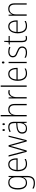

<svg xmlns="http://www.w3.org/2000/svg" viewBox="2266 -3066 1041 5614"><g transform="rotate(-90 2787.0 -259.5)"><path d="M256 -539Q318 -539 354 -512Q390 -485 409 -444H412L418 -529H449V24Q449 126 400.5 183.5Q352 241 241 241Q190 241 151 231.5Q112 222 80 206V167Q113 184 153 195Q193 206 241 206Q330 206 370.5 159.5Q411 113 411 27V-12Q411 -36 411.5 -58Q412 -80 414 -106H411Q393 -51 351 -20.5Q309 10 246 10Q155 10 104 -58Q53 -126 53 -260Q53 -390 103.5 -464.5Q154 -539 256 -539ZM258 -505Q172 -505 132.5 -439.5Q93 -374 93 -260Q93 -143 133 -83.5Q173 -24 250 -24Q312 -24 347.5 -55Q383 -86 397 -135Q411 -184 411 -239V-299Q411 -359 396.5 -405.5Q382 -452 348.5 -478.5Q315 -505 258 -505Z M786 -539Q849 -539 888 -506.5Q927 -474 945.5 -419Q964 -364 964 -297V-265H624Q623 -149 668.5 -87Q714 -25 802 -25Q842 -25 874 -33Q906 -41 945 -61V-23Q912 -7 877.5 1.5Q843 10 801 10Q727 10 679 -24Q631 -58 608 -119Q585 -180 585 -262Q585 -341 607.5 -404Q630 -467 674.5 -503Q719 -539 786 -539ZM786 -505Q717 -505 674.5 -453Q632 -401 625 -299H926Q927 -358 912 -405Q897 -452 866 -478.5Q835 -505 786 -505Z M1353 -373Q1338 -427 1327 -474H1325Q1320 -449 1313.5 -424Q1307 -399 1300 -373L1193 0H1153L1014 -529H1054L1145 -177Q1155 -137 1161.5 -108.5Q1168 -80 1173 -54H1176Q1180 -77 1187 -107Q1194 -137 1206 -176L1308 -529H1347L1446 -175Q1455 -141 1462.5 -111Q1470 -81 1475 -54H1478Q1482 -83 1487.5 -108Q1493 -133 1503 -171L1592 -529H1629L1496 0H1457Z M1880 -539Q1958 -539 1995.5 -495.5Q2033 -452 2033 -355V0H2003L1997 -94H1995Q1976 -52 1938.5 -21Q1901 10 1832 10Q1759 10 1722.5 -30Q1686 -70 1686 -133Q1686 -212 1744 -252.5Q1802 -293 1909 -300L1995 -306V-349Q1995 -434 1966.5 -469.5Q1938 -505 1878 -505Q1846 -505 1813 -496Q1780 -487 1744 -468L1731 -501Q1765 -518 1802.5 -528.5Q1840 -539 1880 -539ZM1912 -269Q1822 -263 1773.5 -230.5Q1725 -198 1725 -133Q1725 -80 1754.5 -51.5Q1784 -23 1837 -23Q1917 -23 1955.5 -76.5Q1994 -130 1995 -219V-274ZM1763 -673Q1763 -688 1770 -698.5Q1777 -709 1791 -709Q1807 -709 1813.5 -699Q1820 -689 1820 -673Q1820 -657 1813.5 -647.5Q1807 -638 1791 -638Q1777 -638 1770 -648Q1763 -658 1763 -673ZM1934 -674Q1934 -689 1941 -699Q1948 -709 1962 -709Q1977 -709 1984 -699Q1991 -689 1991 -674Q1991 -658 1984.5 -648Q1978 -638 1962 -638Q1948 -638 1941 -648Q1934 -658 1934 -674Z M2230 -504Q2230 -481 2229.5 -464.5Q2229 -448 2227 -428H2230Q2246 -472 2286 -505.5Q2326 -539 2395 -539Q2472 -539 2513 -493.5Q2554 -448 2554 -354V0H2516V-349Q2516 -432 2483 -468.5Q2450 -505 2392 -505Q2319 -505 2274.5 -454Q2230 -403 2230 -296V0H2192V-760H2230Z M2895 -538Q2931 -538 2960 -528L2953 -492Q2939 -496 2924.5 -498.5Q2910 -501 2894 -501Q2847 -501 2816 -472.5Q2785 -444 2768.5 -395.5Q2752 -347 2753 -288V0H2714V-529H2746L2751 -424H2753Q2768 -468 2803 -503Q2838 -538 2895 -538Z M3095 0H3056V-760H3095Z M3431 -539Q3494 -539 3533 -506.5Q3572 -474 3590.5 -419Q3609 -364 3609 -297V-265H3269Q3268 -149 3313.5 -87Q3359 -25 3447 -25Q3487 -25 3519 -33Q3551 -41 3590 -61V-23Q3557 -7 3522.5 1.5Q3488 10 3446 10Q3372 10 3324 -24Q3276 -58 3253 -119Q3230 -180 3230 -262Q3230 -341 3252.5 -404Q3275 -467 3319.5 -503Q3364 -539 3431 -539ZM3431 -505Q3362 -505 3319.5 -453Q3277 -401 3270 -299H3571Q3572 -358 3557 -405Q3542 -452 3511 -478.5Q3480 -505 3431 -505Z M3766 -725Q3784 -725 3790.5 -714.5Q3797 -704 3797 -688Q3797 -672 3790 -661.5Q3783 -651 3766 -651Q3750 -651 3743 -661.5Q3736 -672 3736 -688Q3736 -704 3743 -714.5Q3750 -725 3766 -725ZM3785 -529V0H3747V-529Z M4235 -133Q4235 -67 4190.5 -28.5Q4146 10 4058 10Q4010 10 3971 0Q3932 -10 3907 -23V-64Q3939 -46 3978 -35.5Q4017 -25 4058 -25Q4131 -25 4164 -53.5Q4197 -82 4197 -133Q4197 -167 4180.5 -188Q4164 -209 4134.5 -224.5Q4105 -240 4066 -256Q4023 -273 3989.5 -290.5Q3956 -308 3936.5 -335Q3917 -362 3917 -407Q3917 -467 3961.5 -503Q4006 -539 4085 -539Q4126 -539 4162 -531Q4198 -523 4226 -509L4211 -476Q4186 -489 4152 -497Q4118 -505 4084 -505Q4024 -505 3989.5 -480Q3955 -455 3955 -407Q3955 -374 3970.5 -353.5Q3986 -333 4015 -319Q4044 -305 4083 -289Q4124 -271 4158.5 -253.5Q4193 -236 4214 -208Q4235 -180 4235 -133Z M4476 -24Q4495 -24 4512 -27.5Q4529 -31 4542 -36V-3Q4528 3 4511 6.5Q4494 10 4471 10Q4411 10 4385.5 -26.5Q4360 -63 4360 -133V-496H4292V-521L4360 -531L4371 -658H4399V-529H4541V-496H4399V-135Q4399 -80 4415.5 -52Q4432 -24 4476 -24Z M4820 -539Q4883 -539 4922 -506.5Q4961 -474 4979.5 -419Q4998 -364 4998 -297V-265H4658Q4657 -149 4702.5 -87Q4748 -25 4836 -25Q4876 -25 4908 -33Q4940 -41 4979 -61V-23Q4946 -7 4911.5 1.5Q4877 10 4835 10Q4761 10 4713 -24Q4665 -58 4642 -119Q4619 -180 4619 -262Q4619 -341 4641.5 -404Q4664 -467 4708.5 -503Q4753 -539 4820 -539ZM4820 -505Q4751 -505 4708.5 -453Q4666 -401 4659 -299H4960Q4961 -358 4946 -405Q4931 -452 4900 -478.5Q4869 -505 4820 -505Z M5337 -539Q5414 -539 5455 -495Q5496 -451 5496 -356V0H5458V-351Q5458 -431 5425.5 -468Q5393 -505 5334 -505Q5260 -505 5216 -454Q5172 -403 5172 -300V0H5134V-529H5164L5169 -426H5172Q5188 -470 5228 -504.5Q5268 -539 5337 -539Z"/></g></svg>

Font: Noto Sans Arabic UI SmCn XLt
Style: Regular
Weight: 200
Width: 4
Designer: Monotype Design Team, Nadine Chahine and Nizar Qandah
Foundry: Monotype Imaging Inc.
Version: Version 2.010; ttfautohint (v1.8.4.7-5d5b)